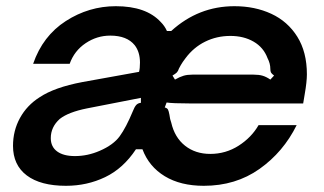

<svg xmlns="http://www.w3.org/2000/svg" viewBox="-20 -589 1046 620"><path d="M22 -118Q22 -167 44.5 -208Q67 -249 108 -275Q156 -307 246 -324L429 -357Q432 -368 432 -387Q432 -421 415 -443Q390 -474 336 -474Q293 -474 256.5 -449.5Q220 -425 205 -383H87Q118 -473 192.5 -521Q267 -569 354 -569Q452 -569 499 -518Q512 -505 519 -489H533Q621 -569 737 -569Q803 -569 856 -544.5Q909 -520 940 -470.5Q971 -421 971 -349Q971 -325 964 -285L959 -255H590Q538 -255 518 -258L512 -242Q520 -240 522.5 -235Q525 -230 527 -219Q529 -203 533 -193Q544 -145 577.5 -118.5Q611 -92 659 -92Q709 -92 750.5 -118.5Q792 -145 815 -185H938Q895 -98 818 -43.5Q741 11 638 11Q563 11 512 -20Q461 -51 440 -107H419Q378 -45 319.5 -17Q261 11 193 11Q111 11 66.5 -22.5Q22 -56 22 -118ZM545 -332Q561 -341 573 -344.5Q585 -348 601 -348H799Q816 -348 828 -344.5Q840 -341 853 -332L865 -345Q857 -351 855 -355Q853 -359 853 -366Q853 -384 844 -401Q831 -436 799 -454.5Q767 -473 724 -473Q680 -473 642.5 -454.5Q605 -436 579 -401Q569 -388 564 -379Q559 -370 558 -368Q555 -359 551 -355Q547 -351 537 -345ZM302 -102Q346 -121 366.5 -149Q387 -177 409 -230Q414 -243 419.5 -249.5Q425 -256 435 -257V-273L261 -239Q201 -227 173 -205Q144 -179 144 -143Q144 -115 164.5 -100Q185 -85 222 -85Q263 -85 302 -102Z"/></svg>

Font: Open Sauce Sans SemiBold Italic
Style: Regular
Weight: 600
Italic angle: -10°
Designer: Alfredo Marco Pradil
Foundry: Creative Sauce Fz LLC
Version: Version 1.477